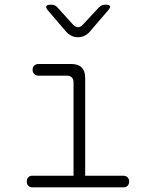

<svg xmlns="http://www.w3.org/2000/svg" viewBox="-20 -805 640 825"><path d="M510 -50Q521 -50 528 -43Q535 -36 535 -25Q535 -14 528.5 -7Q522 0 511 0H119Q108 0 101.5 -7Q95 -14 95 -25Q95 -36 101.5 -43Q108 -50 119 -50H296V-450Q296 -465 288.5 -472.5Q281 -480 266 -480H145Q134 -480 127 -487Q120 -494 120 -505Q120 -516 127 -523Q134 -530 145 -530H286Q316 -530 331 -515Q346 -500 346 -470V-50ZM199 -785Q208 -785 215 -782Q222 -779 228 -772L294 -699Q305 -688 315 -688Q325 -688 336 -699L405 -773Q411 -779 418 -782Q425 -785 433 -785Q450 -785 452.5 -778.5Q455 -772 444 -760L365 -668Q355 -657 342.5 -651Q330 -645 315 -645Q300 -645 287.5 -651Q275 -657 265 -668L187 -759Q176 -772 179 -778.5Q182 -785 199 -785Z"/></svg>

Font: Maple Mono Thin
Style: Regular
Weight: 250
Monospace: yes
Designer: subframe7536
Version: Version 7.000